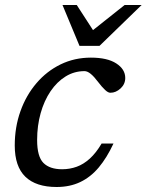

<svg xmlns="http://www.w3.org/2000/svg" viewBox="-20 -738 586 768"><path d="M318 -453.5Q277 -453.5 242.5 -432.2Q208 -411 182.2 -373Q156.5 -335 142.5 -285Q128.5 -235 128.5 -178Q128.5 -111.5 153.8 -86.2Q179 -61 228.5 -61Q259 -61 286.8 -71Q314.5 -81 339.5 -103.8Q364.5 -126.5 386.5 -164H434Q407.5 -107 375 -68.2Q342.5 -29.5 301 -9.8Q259.5 10 206.5 10Q124 10 81.5 -31Q39 -72 39 -156Q39 -229.5 61.8 -293.2Q84.5 -357 125.8 -405.2Q167 -453.5 222.5 -480.5Q278 -507.5 343.5 -507.5Q409.5 -507.5 445.2 -484.2Q481 -461 481 -426Q481 -401.5 462.2 -384.2Q443.5 -367 422 -367Q413 -366.5 400.8 -377.8Q388.5 -389 372.5 -410Q356.5 -431.5 343 -442.5Q329.5 -453.5 318 -453.5ZM546.5 -718 378 -554.5H298L230 -718H287L359.5 -606H337.5L478.5 -718Z"/></svg>

Font: Newsreader 8pt
Style: Italic
Weight: 400
Italic angle: -17°
Version: Version 1.003